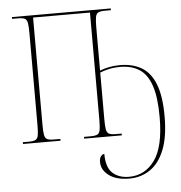

<svg xmlns="http://www.w3.org/2000/svg" viewBox="-62 -773 1014 1076"><g transform="rotate(-5 445.0 -234.5)"><path d="M622 245Q549 245 507.5 214Q466 183 466 138Q466 117 475 106Q484 95 494 95Q494 171 529 203Q564 235 621 235Q711 235 766 159Q821 83 821 -84Q821 -196 798.5 -261.5Q776 -327 732 -355Q688 -383 624 -383Q591 -383 561.5 -376.5Q532 -370 511 -361V-98Q511 -59 514.5 -40.5Q518 -22 530 -16Q542 -10 566 -10H601V0H389V-10H427Q452 -10 464 -16Q476 -22 479.5 -40.5Q483 -59 483 -98V-701H163V-98Q163 -59 166.5 -40.5Q170 -22 182 -16Q194 -10 220 -10H256V0H45V-10H78Q104 -10 116 -16Q128 -22 131.5 -40.5Q135 -59 135 -98V-615Q135 -654 131.5 -673Q128 -692 116 -698Q104 -704 77 -704H45V-714H601V-704H567Q542 -704 530 -698Q518 -692 514.5 -673Q511 -654 511 -615V-372Q533 -381 562 -387Q591 -393 624 -393Q695 -393 745.5 -363.5Q796 -334 822.5 -266.5Q849 -199 849 -85Q849 29 820 102Q791 175 739.5 210Q688 245 622 245Z"/></g></svg>

Font: Noto Serif Display SemiCondensed Thin
Style: Regular
Weight: 100
Width: 4
Designer: Monotype Design Team
Foundry: Monotype Imaging Inc.
Version: Version 2.009